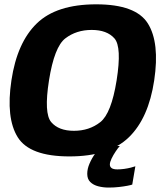

<svg xmlns="http://www.w3.org/2000/svg" viewBox="-20 -700 746 866"><path d="M293 5.5Q472.5 5.5 561.2 -80.8Q650 -167 675.5 -337.5Q701 -507.5 647 -594Q593 -680.5 414 -680.5Q234.5 -680.5 145.8 -594.2Q57 -508 31.5 -337.5Q6 -167.5 60 -81Q114 5.5 293 5.5ZM313.5 -110Q244.5 -110 211 -149.2Q177.5 -188.5 201 -337.5Q225 -489 274.8 -527Q324.5 -565 393.5 -565Q462.5 -565 496.2 -526.8Q530 -488.5 506 -337.5Q482 -188 432.2 -149Q382.5 -110 313.5 -110ZM470 146Q494 146 516.2 143.5Q538.5 141 555 137.8Q571.5 134.5 576.5 132.5L590.5 50Q584 52.5 570.2 56Q556.5 59.5 540.2 61.8Q524 64 509.5 64Q491.5 64 483.5 58.2Q475.5 52.5 475.5 42Q475.5 31.5 483.2 15.2Q491 -1 501.8 -17Q512.5 -33 520.5 -41.5H439Q424 -27.5 409 -6.8Q394 14 383.8 37.8Q373.5 61.5 373.5 84Q373.5 107.5 387.2 121Q401 134.5 423 140.2Q445 146 470 146Z"/></svg>

Font: Anybody UltraCondensed Thin
Style: Bold Italic
Weight: 700
Italic angle: -10°
Version: Version 1.111